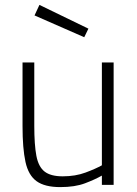

<svg xmlns="http://www.w3.org/2000/svg" viewBox="-20 -755 561 784"><path d="M226 9Q163 9 129.5 -15Q96 -39 84 -94Q72 -149 72 -240V-500H120V-241Q120 -164 128.5 -119Q137 -74 162 -54.5Q187 -35 236 -35Q288 -35 329.5 -50.5Q371 -66 396 -80V-500H444V0H396V-38Q368 -22 327 -6.5Q286 9 226 9ZM324 -603 121 -692 141 -735 341 -638Z"/></svg>

Font: Cairo Play Light
Style: Regular
Weight: 300
Version: Version 3.119